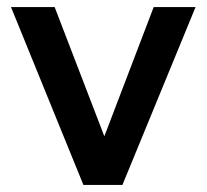

<svg xmlns="http://www.w3.org/2000/svg" viewBox="-20 -521 582 541"><path d="M215 0 11 -501H134L274 -137L413 -501H531L325 0Z"/></svg>

Font: Red Hat Text Medium
Style: Regular
Weight: 500
Designer: Pentagram, MCKL
Foundry: Pentagram, MCKL
Version: Version 1.023